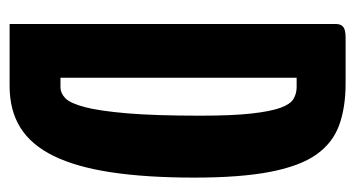

<svg xmlns="http://www.w3.org/2000/svg" viewBox="-190 -550 740 400"><g transform="rotate(90 180.0 -350.0)"><path d="M30 0V-680Q30 -690 36 -695Q42 -700 58 -700H154Q204 -700 241 -686.5Q278 -673 302 -639Q326 -605 338 -543Q350 -481 350 -385Q350 -285 339 -212Q328 -139 305 -92Q282 -45 246 -22.5Q210 0 159 0ZM142 -106H162Q174 -106 184.5 -116Q195 -126 203 -156Q211 -186 216 -244Q221 -302 221 -397Q221 -464 216.5 -504Q212 -544 204.5 -564.5Q197 -585 186 -591.5Q175 -598 161 -598H142Z"/></g></svg>

Font: Yanone Kaffeesatz ExtraLight
Style: Bold
Weight: 700
Version: Version 2.003